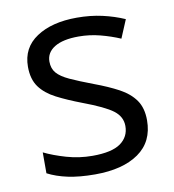

<svg xmlns="http://www.w3.org/2000/svg" viewBox="-68 -605 612 676"><g transform="rotate(-10 238.5 -267.5)"><path d="M431.6 -146.5Q431.6 -69.8 374.8 -30Q317.9 9.8 219.2 9.8Q163.1 9.8 122.1 1Q81.1 -7.8 50.3 -23.9V-98.6Q83 -82.5 128.4 -69.3Q173.8 -56.2 221.2 -56.2Q290.5 -56.2 321.8 -78.6Q353 -101.1 353 -139.6Q353 -172.9 324 -195.1Q294.9 -217.3 217.8 -246.1Q166.5 -265.6 129.2 -284.9Q91.8 -304.2 71.5 -332Q51.3 -359.9 51.3 -404.3Q51.3 -472.2 106.2 -508.5Q161.1 -544.9 250.5 -544.9Q298.8 -544.9 341.1 -535.4Q383.3 -525.9 419.9 -509.8L392.6 -444.8Q359.4 -459 321.8 -468.8Q284.2 -478.5 245.1 -478.5Q189 -478.5 158.9 -460Q128.9 -441.4 128.9 -409.2Q128.9 -384.3 142.8 -368.2Q156.7 -352.1 187.5 -337.9Q218.3 -323.7 268.6 -304.7Q318.8 -286.1 355.5 -266.4Q392.1 -246.6 411.9 -218.5Q431.6 -190.4 431.6 -146.5Z"/></g></svg>

Font: Open Sans
Style: Regular
Weight: 400
Designer: Monotype Design Team
Foundry: Monotype Imaging Inc.
Version: Version 3.000; ttfautohint (v1.8.4)